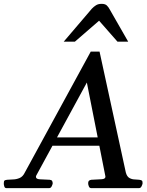

<svg xmlns="http://www.w3.org/2000/svg" viewBox="-67 -969 758 989"><path d="M475.1 -64.5 380.4 -543.9 119.6 -64.5Q118.7 -62.5 118.4 -60.8Q118.2 -59.1 118.2 -57.6Q118.2 -46.4 138.9 -45.4Q159.7 -44.4 189 -43Q198.2 -42 201.2 -37.4Q204.1 -32.7 204.6 -24.9Q204.1 -19.5 199.5 -9.8Q194.8 0 186.5 0H-34.7Q-42.5 0 -45.2 -9.8Q-47.9 -19.5 -47.4 -24.9Q-47.4 -36.1 -43.7 -39.1Q-40 -42 -29.8 -43Q-17.6 -44.4 -0.2 -44.7Q17.1 -44.9 33.9 -52Q50.8 -59.1 61 -80.6L400.4 -703.1H445.8L581.1 -80.6Q586.9 -59.1 599.9 -52Q612.8 -44.9 627 -44.7Q641.1 -44.4 650.4 -43Q660.2 -41.5 663.8 -38.8Q667.5 -36.1 667.5 -24.9Q667 -19.5 662.4 -9.8Q657.7 0 649.4 0H402.3Q394 0 390.4 -9.8Q386.7 -19.5 387.2 -24.9Q386.2 -41 403.8 -43Q434.6 -44.9 455.3 -45.7Q476.1 -46.4 476.1 -59.1Q476.1 -60.5 475.1 -64.5ZM189 -218.3 201.7 -261.2H468.3L475.1 -218.3ZM261.2 -754.4 406.2 -924.3Q416 -934.6 427.5 -941.9Q439 -949.2 456.5 -949.2Q474.6 -949.2 483.4 -940.7Q492.2 -932.1 498.5 -919.9L593.3 -754.4H538.1L443.4 -862.3L318.8 -754.4Z"/></svg>

Font: Gelasio
Style: Italic
Weight: 400
Italic angle: -8.5°
Designer: Eben Sorkin
Foundry: Eben Sorkin
Version: Version 1.008